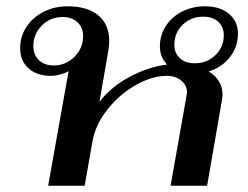

<svg xmlns="http://www.w3.org/2000/svg" viewBox="-20 -590 789 610"><path d="M643 -363Q687 -336 687 -289Q687 -283 685 -271L638 0H522L573 -288Q574 -291 574 -297Q574 -319 556 -334Q538 -349 510 -349Q462 -349 410 -319Q358 -289 320.5 -241Q283 -193 274 -142L249 0H133L198 -364Q188 -358 172 -353.5Q156 -349 142 -349Q97 -349 70.5 -373Q44 -397 44 -437Q44 -474 64 -504.5Q84 -535 118.5 -552.5Q153 -570 195 -570Q258 -570 292.5 -541Q327 -512 327 -460Q327 -445 324 -428L296 -266Q330 -312 389.5 -344.5Q449 -377 511 -385Q488 -408 488 -443Q488 -478 507 -507.5Q526 -537 559 -553.5Q592 -570 631 -570Q679 -570 707.5 -546Q736 -522 736 -483Q736 -441 710.5 -408.5Q685 -376 643 -363ZM691 -478Q691 -505 673 -521Q655 -537 626 -537Q587 -537 560.5 -511.5Q534 -486 534 -448Q534 -421 551.5 -405Q569 -389 599 -389Q638 -389 664.5 -415Q691 -441 691 -478ZM244 -475Q244 -503 226 -519.5Q208 -536 179 -536Q140 -536 113 -509Q86 -482 86 -444Q86 -416 103.5 -399Q121 -382 151 -382Q189 -382 216.5 -409.5Q244 -437 244 -475Z"/></svg>

Font: Fahkwang Medium
Style: Italic
Weight: 500
Italic angle: -10°
Version: Version 1.000; ttfautohint (v1.6)